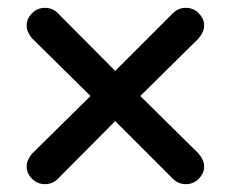

<svg xmlns="http://www.w3.org/2000/svg" viewBox="-20 -497 590 490"><path d="M48 -72Q48 -88 61 -104L211 -252L61 -400Q48 -416 48 -432Q48 -449 61.5 -463Q75 -477 95 -477Q114 -477 128 -463L274 -316L421 -463Q435 -477 454 -477Q474 -477 487.5 -463Q501 -449 501 -432Q501 -416 487 -399L338 -252L487 -105Q501 -88 501 -72Q501 -55 487.5 -41Q474 -27 454 -27Q435 -27 421 -41L274 -188L128 -41Q114 -27 95 -27Q75 -27 61.5 -41Q48 -55 48 -72Z"/></svg>

Font: 寒蝉全圆体 Bold
Style: Regular
Weight: 700
Designer: Warren2060
      Designed by Motoya company      

      [Varela Round]
      Joe Prince(Latin component); Avraham Cornf
Foundry: ChillType
Version: Version 3.200